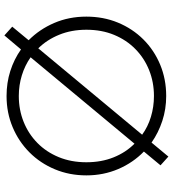

<svg xmlns="http://www.w3.org/2000/svg" viewBox="24 -789 790 878"><g transform="rotate(90 419.0 -350.0)"><path d="M142 25 102 -11 164 -86Q114 -135.5 85 -203Q56 -270.5 56 -350Q56 -428 83.5 -494.5Q111 -561 160.2 -610.5Q209.5 -660 275.8 -687.5Q342 -715 419 -715Q479 -715 533 -697.2Q587 -679.5 632 -648L696 -725L736 -689L673 -613Q724 -563.5 753 -495.8Q782 -428 782 -350Q782 -272.5 754.2 -206Q726.5 -139.5 677 -90Q627.5 -40.5 561.5 -12.8Q495.5 15 419 15Q358.5 15 304.5 -2.2Q250.5 -19.5 206 -51ZM201 -130 596 -605Q559.5 -631.5 514 -645.2Q468.5 -659 419 -659Q356 -659 301 -637Q246 -615 204.5 -574.2Q163 -533.5 139.5 -476.8Q116 -420 116 -350Q116 -282 138.8 -226Q161.5 -170 201 -130ZM419 -41Q482 -41 537 -63Q592 -85 633.5 -125.8Q675 -166.5 698.5 -223.5Q722 -280.5 722 -350Q722 -418.5 699.5 -474.5Q677 -530.5 637 -570L242 -95Q279 -69 324.2 -55Q369.5 -41 419 -41Z"/></g></svg>

Font: Geologica Roman Thin
Style: Regular
Weight: 250
Designer: Sindre Bremnes, Frode Helland
Foundry: Monokrom Skriftforlag AS
Version: Version 1.010;gftools[0.9.28]